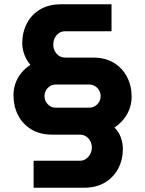

<svg xmlns="http://www.w3.org/2000/svg" viewBox="-20 -720 678 897"><path d="M137 157V31H353Q369 31 381.5 22.5Q394 14 401.5 0Q409 -14 409 -31Q409 -48 401.5 -61.5Q394 -75 381.5 -83Q369 -91 353 -91H223Q166 -91 125.5 -116Q85 -141 64 -182.5Q43 -224 43 -275Q43 -304 52 -330Q61 -356 79 -378.5Q97 -401 122 -417Q104 -438 94 -464.5Q84 -491 84 -519Q84 -569 105.5 -610.5Q127 -652 167.5 -676Q208 -700 265 -700H501V-574H285Q268 -574 255.5 -565.5Q243 -557 236 -543Q229 -529 229 -511Q229 -495 236 -481.5Q243 -468 255.5 -459.5Q268 -451 285 -451H414Q472 -451 512 -426.5Q552 -402 573.5 -360.5Q595 -319 595 -269Q595 -239 585.5 -212.5Q576 -186 558.5 -164Q541 -142 515 -124Q535 -104 544.5 -78Q554 -52 554 -23Q554 26 532.5 67Q511 108 470.5 132.5Q430 157 373 157ZM240 -217H397Q412 -217 424 -224.5Q436 -232 443 -244Q450 -256 450 -271Q450 -286 443 -298Q436 -310 424 -317.5Q412 -325 397 -325H240Q225 -325 213.5 -317.5Q202 -310 195 -298Q188 -286 188 -271Q188 -256 195 -244Q202 -232 213.5 -224.5Q225 -217 240 -217Z"/></svg>

Font: MuseoModerno Thin
Style: Bold
Weight: 700
Version: Version 1.003